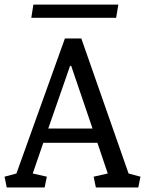

<svg xmlns="http://www.w3.org/2000/svg" viewBox="-24 -831 643 851"><path d="M189.9 -261.2H386.2L291.5 -539.1H286.6ZM-3.9 -47.9 48.8 -62 263.7 -660.6H336.4L545.9 -62L598.6 -47.9L588.9 0H400.9L391.1 -47.9L453.6 -62L407.7 -198.2H168L121.1 -62L183.6 -47.9L173.8 0H5.9ZM124 -810.5H500.5L490.7 -752H114.7Z"/></svg>

Font: NoticiaText-Regular
Style: Regular
Weight: 400
Designer: JM Sole
Foundry: JM Sole
Version: Version 1.003